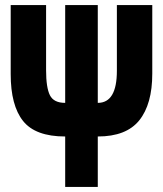

<svg xmlns="http://www.w3.org/2000/svg" viewBox="-20 -734 640 754"><path d="M364 0V-198Q476 -198 527 -261.5Q578 -325 578 -445V-714H439V-456Q439 -330 364 -330V-714H236V-330Q191 -330 176 -360Q161 -390 161 -458V-714H22V-443Q22 -320 70.5 -259Q119 -198 236 -198V0Z"/></svg>

Font: Noto Sans Mono UI ExtraBold
Style: Regular
Weight: 800
Designer: Monotype Design team
Foundry: Monotype Imaging Inc.
Version: 1.000